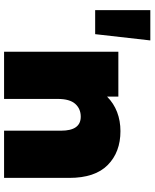

<svg xmlns="http://www.w3.org/2000/svg" viewBox="70 -810 740 919"><g transform="rotate(90 439.5 -350.0)"><path d="M28 -700H173L143 -436H28ZM831 -312V0H605V-273Q605 -367 538 -367Q500 -367 476.5 -340.5Q453 -314 453 -257V0H227V-547H442V-493Q474 -525 516 -541Q558 -557 607 -557Q708 -557 769.5 -496Q831 -435 831 -312Z"/></g></svg>

Font: Montserrat Alternates Black
Style: Regular
Weight: 900
Designer: Julieta Ulanovsky
Foundry: Julieta Ulanovsky
Version: Version 7.200